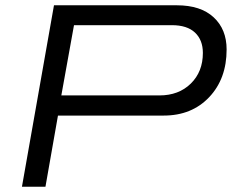

<svg xmlns="http://www.w3.org/2000/svg" viewBox="-20 -706 877 726"><path d="M63 0 184.1 -686H648.9Q738.8 -686 787.8 -640.6Q836.9 -595.2 836.9 -519Q836.9 -408.2 771 -338.6Q705.1 -269 599.1 -269H199.2L151.9 0ZM211.9 -345.2H583Q655.8 -345.2 701.4 -389.9Q747.1 -434.6 747.1 -505.9Q747.1 -554.7 717.3 -582.8Q687.5 -610.8 629.9 -610.8H259.8Z"/></svg>

Font: Archivo Expanded Light
Style: Italic
Weight: 300
Width: 7
Italic angle: -10°
Designer: Hector Gatti
Foundry: Omnibus-Type
Version: Version 2.001